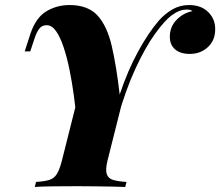

<svg xmlns="http://www.w3.org/2000/svg" viewBox="-20 -742 874 762"><path d="M407 -106Q398 -70 403.5 -52Q409 -34 428.5 -28Q448 -22 482 -20L477 0Q457 -1 425.5 -1.5Q394 -2 357.5 -2.5Q321 -3 289 -3Q238 -3 191.5 -2.5Q145 -2 118 0L123 -20Q157 -22 176 -28Q195 -34 206 -52Q217 -70 226 -106L295 -380L370 -317L451 -336L485 -416ZM723 -704Q707 -704 693 -699Q679 -694 661 -681Q634 -661 595.5 -608Q557 -555 517.5 -469.5Q478 -384 446 -270L284 -265Q280 -312 273 -363.5Q266 -415 256 -464.5Q246 -514 232.5 -554.5Q219 -595 202.5 -618.5Q186 -642 165 -642Q146 -642 135.5 -627.5Q125 -613 119 -595L100 -538Q100 -538 89 -538Q78 -538 78 -538L101 -609Q123 -673 164.5 -697.5Q206 -722 256 -722Q329 -722 367 -680.5Q405 -639 423.5 -559.5Q442 -480 455 -367Q487 -462 527.5 -536.5Q568 -611 611 -661Q634 -687 664 -704.5Q694 -722 730 -722Q779 -722 807 -693.5Q835 -665 834 -625Q834 -582 805 -555Q776 -528 733 -528Q696 -528 675 -546Q654 -564 654 -596Q654 -635 680 -662.5Q706 -690 744 -698Q740 -701 735 -702.5Q730 -704 723 -704Z"/></svg>

Font: Playfair Display ExtraBold
Style: Italic
Weight: 800
Italic angle: -14°
Designer: Claus Eggers Sørensen
Foundry: Claus Eggers Sørensen
Version: Version 1.203